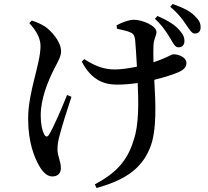

<svg xmlns="http://www.w3.org/2000/svg" viewBox="-20 -859 1040 962"><path d="M833 -667C848 -642 857 -622 873 -622C891 -621 903 -632 904 -650C905 -670 899 -685 879 -708C854 -737 817 -758 769 -779L756 -765C797 -727 817 -693 833 -667ZM912 -736C929 -712 940 -691 956 -691C975 -691 985 -703 985 -720C986 -742 978 -758 955 -780C930 -805 896 -821 845 -839L833 -825C877 -788 896 -759 912 -736ZM127 -743C158 -709 183 -671 183 -629C183 -538 121 -400 121 -265C121 -145 152 -70 178 -25C196 5 217 25 242 25C269 25 285 10 285 -17C285 -52 268 -77 268 -110C268 -136 272 -155 278 -178C288 -218 316 -308 338 -374L316 -383C290 -318 248 -220 226 -185C218 -171 209 -172 201 -186C191 -206 184 -239 184 -281C184 -363 219 -450 253 -517C271 -551 286 -577 286 -602C286 -653 234 -706 207 -725C186 -738 168 -747 139 -756ZM566 -715C591 -709 616 -705 635 -696C648 -690 654 -682 657 -660C660 -632 663 -577 666 -525C627 -517 588 -511 555 -511C502 -511 457 -527 402 -563L390 -550C439 -455 505 -435 566 -435C600 -435 635 -438 670 -443C674 -349 677 -236 650 -158C617 -46 552 13 455 65L464 83C588 48 685 -2 731 -117C768 -204 759 -352 753 -459C806 -472 851 -487 878 -499C905 -512 914 -525 914 -544C914 -570 879 -587 848 -587C841 -587 831 -579 795 -564C782 -559 767 -553 749 -547C748 -578 748 -609 749 -630C750 -664 764 -681 764 -698C764 -730 694 -760 650 -760C627 -760 591 -747 564 -732Z"/></svg>

Font: Noto Serif CJK SC SemiBold
Style: Regular
Weight: 600
Designer: Ryoko NISHIZUKA 西塚涼子 (kana & ideographs); Frank Grießhammer (Latin, Greek & Cyrillic); Wenlong ZHANG 张文龙 (bopomofo); San
Foundry: Adobe
Version: Version 2.001;hotconv 1.1.0;makeotfexe 2.6.0